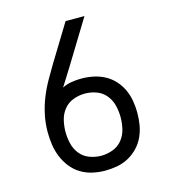

<svg xmlns="http://www.w3.org/2000/svg" viewBox="-110 -824 821 922"><g transform="rotate(-15 300.0 -363.5)"><path d="M300 8Q268 8 237 1Q206 -6 179 -22.5Q152 -39 132.5 -64Q113 -89 101 -118.5Q89 -148 84.5 -179.5Q80 -211 80 -243Q80 -286 89 -328.5Q98 -371 114 -410.5Q130 -450 151.5 -487.5Q173 -525 195 -562L196 -563Q196 -563 196 -563Q196 -563 196 -563L301 -735H395L266 -524Q252 -501 237 -477.5Q222 -454 207 -430Q229 -441 253.5 -445Q278 -449 302 -449Q332 -449 361.5 -443Q391 -437 417.5 -423Q444 -409 464.5 -386.5Q485 -364 497.5 -337Q510 -310 515 -280Q520 -250 520 -221Q520 -190 515 -160.5Q510 -131 497.5 -103.5Q485 -76 464 -54Q443 -32 416.5 -17.5Q390 -3 360 2.5Q330 8 300 8ZM300 -66Q329 -66 357.5 -76.5Q386 -87 404.5 -110Q423 -133 430 -162Q437 -191 437 -220Q437 -250 430 -279Q423 -308 404.5 -331Q386 -354 358 -364.5Q330 -375 300 -375Q271 -375 242.5 -364.5Q214 -354 195.5 -331Q177 -308 170 -279Q163 -250 163 -221Q163 -191 170 -162Q177 -133 195.5 -110Q214 -87 242.5 -76.5Q271 -66 300 -66Z"/></g></svg>

Font: Iosevka Meiseki Sans
Style: Regular
Weight: 400
Monospace: yes
Designer: Belleve Invis
Foundry: Belleve Invis
Version: Version 11.2.6; ttfautohint (v1.8.4)